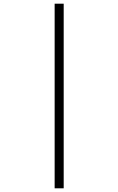

<svg xmlns="http://www.w3.org/2000/svg" viewBox="-20 -780 640 1040"><path d="M276 -760H325V240H276Z"/></svg>

Font: Noto Sans Mono UI Light
Style: Regular
Weight: 300
Monospace: yes
Designer: Monotype Design team
Foundry: Monotype Imaging Inc.
Version: Version 1.000